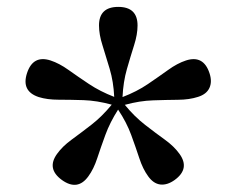

<svg xmlns="http://www.w3.org/2000/svg" viewBox="-20 -788 665 543"><path d="M230 -289.5Q199.5 -247 155 -279Q111 -311 141.5 -353Q156.5 -374 182.5 -393Q208.5 -412 238.5 -435.2Q268.5 -458.5 296 -492Q254 -503.5 216 -504.8Q178 -506 145.8 -506Q113.5 -506 89.5 -513.5Q39.5 -530 56.5 -581.5Q73.5 -633 123 -617Q147.5 -609 173.8 -590.2Q200 -571.5 231.5 -550.5Q263 -529.5 303 -514Q301 -557 290.2 -593.2Q279.5 -629.5 269.8 -660Q260 -690.5 260 -716Q260 -768.5 314.5 -768.5Q369 -768.5 369 -716Q369 -690.5 359.2 -660Q349.5 -629.5 339 -593Q328.5 -556.5 326.5 -513.5Q367 -529 398.2 -550.2Q429.5 -571.5 455.5 -590.2Q481.5 -609 506 -617Q555.5 -633 572.5 -581Q580.5 -557 572.2 -539.2Q564 -521.5 540 -514Q515.5 -506 483.2 -505.8Q451 -505.5 413 -504.2Q375 -503 333 -491.5Q360.5 -458 390.5 -434.8Q420.5 -411.5 446.5 -392.8Q472.5 -374 487.5 -353Q518 -311 474 -279Q453 -264 433.5 -266.2Q414 -268.5 399 -289.5Q384 -310 374 -340.5Q364 -371 351 -406.5Q338 -442 314 -478Q291 -442 278 -406.5Q265 -371 255 -340.5Q245 -310 230 -289.5Z"/></svg>

Font: Fraunces 9pt S050
Style: Regular
Weight: 400
Version: Version 1.000; ttfautohint (v1.8.3)